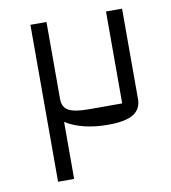

<svg xmlns="http://www.w3.org/2000/svg" viewBox="-73 -689 672 753"><g transform="rotate(-10 262.5 -312.5)"><path d="M463 -625V-265Q463 -225 431.5 -205.5Q400 -186 331 -186Q228 -186 162 -227V0H98V-625H162V-319Q162 -285 186 -272Q210 -259 266 -259H399V-625Z"/></g></svg>

Font: Changa Light
Style: Regular
Weight: 300
Designer: Eduardo Rodriguez Tunni
Foundry: Eduardo Rodriguez Tunni
Version: Version 2.002; ttfautohint (v1.5) -l 8 -r 50 -G 110 -x 14 -H